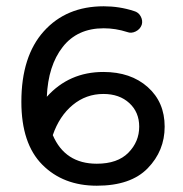

<svg xmlns="http://www.w3.org/2000/svg" viewBox="-20 -575 583 611"><path d="M288 16Q181 16 114.5 -51Q48 -118 48 -251Q48 -396 119.5 -475.5Q191 -555 310 -555Q360 -555 406 -540Q421 -536 428 -522.5Q435 -509 431 -496Q426 -482 412 -475Q398 -468 385 -473Q348 -485 310 -485Q226 -485 179.5 -425.5Q133 -366 129 -267Q200 -346 309 -346Q396 -346 450 -298Q504 -250 504 -172Q504 -95 450 -39.5Q396 16 288 16ZM309 -276Q254 -276 211.5 -241Q169 -206 148 -145Q187 -54 288 -54Q354 -54 388.5 -89Q423 -124 423 -172Q423 -218 391.5 -247Q360 -276 309 -276Z"/></svg>

Font: Hoogli Semibold
Style: Regular
Weight: 600
Designer: Anand Singh Naorem
Foundry: Brand New Type
Version: Version 1.00 b007